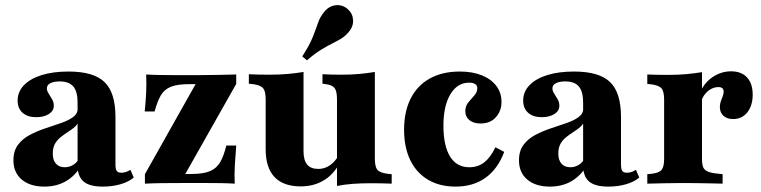

<svg xmlns="http://www.w3.org/2000/svg" viewBox="-20 -704 2917 736"><path d="M277.4 -209.7V-311.3Q277.4 -353.2 260.9 -372.6Q244.4 -391.9 208.9 -391.9Q186.3 -391.9 173 -385.1Q159.7 -378.2 159.7 -365.3Q159.7 -355.6 166.5 -345.2Q173.4 -334.7 179.8 -323.4Q186.3 -312.1 186.3 -298.4Q186.3 -279 167.3 -266.9Q148.4 -254.8 118.5 -254.8Q85.5 -254.8 66.5 -271.8Q47.6 -288.7 47.6 -318.5Q47.6 -352.4 71.8 -377.4Q96 -402.4 139.5 -416.1Q183.1 -429.8 242.7 -429.8Q338.7 -429.8 380.6 -389.5Q422.6 -349.2 422.6 -255.6V-209.7ZM150 11.3Q95.2 11.3 63.3 -15.7Q31.5 -42.7 31.5 -89.5Q31.5 -125.8 49.2 -149.2Q66.9 -172.6 94.8 -187.1Q122.6 -201.6 154 -212.1Q185.5 -222.6 213.7 -232.3Q241.9 -241.9 260.1 -255.2Q278.2 -268.5 278.2 -289.5L282.3 -242.7Q278.2 -227.4 266.5 -217.3Q254.8 -207.3 240.7 -198.4Q226.6 -189.5 212.9 -178.6Q199.2 -167.7 190.7 -152.8Q182.3 -137.9 182.3 -115.3Q182.3 -90.3 194.4 -76.6Q206.5 -62.9 228.2 -62.9Q245.2 -62.9 259.7 -71.4Q274.2 -79.8 284.7 -98.4L286.3 -60.5Q261.3 -24.2 227.4 -6.5Q193.5 11.3 150 11.3ZM422.6 -74.2Q422.6 -55.6 427.4 -48.8Q432.3 -41.9 445.2 -41.9Q454.8 -41.9 463.3 -44.8Q471.8 -47.6 479.8 -53.2L492.7 -23.4Q472.6 -6.5 441.5 2.4Q410.5 11.3 374.2 11.3Q323.4 11.3 300.4 -8.1Q277.4 -27.4 277.4 -70.2V-209.7H422.6Z M535.5 0V-36.3L729.8 -381.5H706.5Q660.5 -381.5 635.1 -371.4Q609.7 -361.3 596.4 -338.3Q583.1 -315.3 572.6 -276.6H534.7Q538.7 -314.5 540.3 -349.6Q541.9 -384.7 540.3 -418.5Q566.1 -416.9 591.9 -416.5Q617.7 -416.1 643.5 -416.1H706.5H746.8Q781.5 -416.1 816.9 -416.9Q852.4 -417.7 885.5 -418.5V-382.3L690.3 -37.1H712.9Q759.7 -37.1 785.1 -48Q810.5 -58.9 824.2 -82.7Q837.9 -106.5 847.6 -146H885.5Q882.3 -107.3 880.2 -71Q878.2 -34.7 879.8 0Q854 -1.6 828.2 -2Q802.4 -2.4 777.4 -2.4H712.9H673.4Q638.7 -2.4 603.2 -2Q567.7 -1.6 535.5 0Z M1143.5 -419.4V-209.7H998.4V-322.6Q998.4 -354 988.7 -365.7Q979 -377.4 950 -381.5L933.9 -383.1V-419.4Q954.8 -418.5 972.2 -418.1Q989.5 -417.7 1012.9 -417.7Q1052.4 -417.7 1083.9 -420.6Q1115.3 -423.4 1143.5 -428.2ZM1143.5 -209.7V-124.2Q1143.5 -90.3 1157.3 -73.4Q1171 -56.5 1200 -56.5Q1229.8 -56.5 1253.6 -77.4Q1277.4 -98.4 1296.8 -145.2L1307.3 -133.9Q1279 -55.6 1235.9 -22.6Q1192.7 10.5 1133.1 10.5Q1066.1 10.5 1032.3 -25.4Q998.4 -61.3 998.4 -131.5V-209.7ZM1271.8 0V-209.7H1416.9V-96.8Q1416.9 -65.3 1426.2 -53.6Q1435.5 -41.9 1465.3 -37.9L1481.5 -36.3V0Q1460.5 -0.8 1443.1 -1.2Q1425.8 -1.6 1401.6 -1.6Q1362.9 -1.6 1331.5 0.8Q1300 3.2 1271.8 8.9ZM1416.9 -419.4V-209.7H1271.8V-322.6Q1271.8 -354 1262.9 -366.1Q1254 -378.2 1228.2 -381.5L1216.1 -383.1V-419.4Q1236.3 -418.5 1253.2 -418.1Q1270.2 -417.7 1291.1 -417.7Q1327.4 -417.7 1358.1 -420.6Q1388.7 -423.4 1416.9 -428.2ZM1156.5 -472.6 1138.7 -487.9Q1166.9 -531.5 1179 -562.1Q1191.1 -592.7 1198.8 -615.7Q1206.5 -638.7 1222.6 -658.1Q1240.3 -680.6 1266.5 -683.9Q1292.7 -687.1 1313.7 -668.5Q1332.3 -651.6 1333.5 -627Q1334.7 -602.4 1316.9 -581.5Q1303.2 -565.3 1287.9 -556Q1272.6 -546.8 1253.2 -537.1Q1233.9 -527.4 1210.1 -512.9Q1186.3 -498.4 1156.5 -472.6Z M1726.6 11.3Q1665.3 11.3 1621 -14.9Q1576.6 -41.1 1552.8 -89.9Q1529 -138.7 1529 -206.5Q1529 -276.6 1554.4 -326.6Q1579.8 -376.6 1627.8 -403.2Q1675.8 -429.8 1742.7 -429.8Q1791.1 -429.8 1827 -415.3Q1862.9 -400.8 1882.7 -374.6Q1902.4 -348.4 1902.4 -312.9Q1902.4 -279 1881 -254.8Q1859.7 -230.6 1821.8 -230.6Q1795.2 -230.6 1779.4 -243.5Q1763.7 -256.5 1763.7 -277.4Q1763.7 -297.6 1775.4 -311.7Q1787.1 -325.8 1798.4 -338.3Q1809.7 -350.8 1809.7 -366.1Q1809.7 -376.6 1801.2 -381.9Q1792.7 -387.1 1778.2 -387.1Q1733.1 -387.1 1706.5 -342.7Q1679.8 -298.4 1679.8 -222.6Q1679.8 -145.2 1705.2 -104Q1730.6 -62.9 1779 -62.9Q1812.9 -62.9 1837.1 -82.3Q1861.3 -101.6 1879 -139.5L1912.9 -121.8Q1887.9 -55.6 1840.7 -22.2Q1793.5 11.3 1726.6 11.3Z M2215.3 -209.7V-311.3Q2215.3 -353.2 2198.8 -372.6Q2182.3 -391.9 2146.8 -391.9Q2124.2 -391.9 2110.9 -385.1Q2097.6 -378.2 2097.6 -365.3Q2097.6 -355.6 2104.4 -345.2Q2111.3 -334.7 2117.7 -323.4Q2124.2 -312.1 2124.2 -298.4Q2124.2 -279 2105.2 -266.9Q2086.3 -254.8 2056.5 -254.8Q2023.4 -254.8 2004.4 -271.8Q1985.5 -288.7 1985.5 -318.5Q1985.5 -352.4 2009.7 -377.4Q2033.9 -402.4 2077.4 -416.1Q2121 -429.8 2180.6 -429.8Q2276.6 -429.8 2318.5 -389.5Q2360.5 -349.2 2360.5 -255.6V-209.7ZM2087.9 11.3Q2033.1 11.3 2001.2 -15.7Q1969.4 -42.7 1969.4 -89.5Q1969.4 -125.8 1987.1 -149.2Q2004.8 -172.6 2032.7 -187.1Q2060.5 -201.6 2091.9 -212.1Q2123.4 -222.6 2151.6 -232.3Q2179.8 -241.9 2198 -255.2Q2216.1 -268.5 2216.1 -289.5L2220.2 -242.7Q2216.1 -227.4 2204.4 -217.3Q2192.7 -207.3 2178.6 -198.4Q2164.5 -189.5 2150.8 -178.6Q2137.1 -167.7 2128.6 -152.8Q2120.2 -137.9 2120.2 -115.3Q2120.2 -90.3 2132.3 -76.6Q2144.4 -62.9 2166.1 -62.9Q2183.1 -62.9 2197.6 -71.4Q2212.1 -79.8 2222.6 -98.4L2224.2 -60.5Q2199.2 -24.2 2165.3 -6.5Q2131.5 11.3 2087.9 11.3ZM2360.5 -74.2Q2360.5 -55.6 2365.3 -48.8Q2370.2 -41.9 2383.1 -41.9Q2392.7 -41.9 2401.2 -44.8Q2409.7 -47.6 2417.7 -53.2L2430.6 -23.4Q2410.5 -6.5 2379.4 2.4Q2348.4 11.3 2312.1 11.3Q2261.3 11.3 2238.3 -8.1Q2215.3 -27.4 2215.3 -70.2V-209.7H2360.5Z M2598.4 -2.4Q2562.1 -2.4 2529.8 -1.6Q2497.6 -0.8 2461.3 0V-36.3L2477.4 -37.9Q2506.5 -41.1 2516.1 -52.8Q2525.8 -64.5 2525.8 -94.4V-209.7H2671V-94.4Q2671 -74.2 2675.4 -63.3Q2679.8 -52.4 2692.3 -46.8Q2704.8 -41.1 2728.2 -38.7L2750 -36.3V0Q2723.4 -0.8 2698.8 -1.2Q2674.2 -1.6 2649.6 -2Q2625 -2.4 2598.4 -2.4ZM2525.8 -209.7V-321.8Q2525.8 -353.2 2516.1 -364.9Q2506.5 -376.6 2477.4 -380.6L2461.3 -382.3V-418.5Q2481.5 -417.7 2499.2 -417.3Q2516.9 -416.9 2540.3 -416.9Q2579 -416.9 2610.5 -419.8Q2641.9 -422.6 2671 -427.4V-418.5V-209.7ZM2790.3 -247.6Q2766.9 -247.6 2753.2 -260.1Q2739.5 -272.6 2739.5 -293.5Q2739.5 -305.6 2743.1 -315.7Q2746.8 -325.8 2750.4 -335.1Q2754 -344.4 2754 -352.4Q2754 -370.2 2733.9 -370.2Q2720.2 -370.2 2707.3 -363.7Q2694.4 -357.3 2683.9 -344.8Q2673.4 -332.3 2667.7 -315.3L2666.9 -356.5Q2683.9 -391.1 2715.3 -410.9Q2746.8 -430.6 2782.3 -430.6Q2821.8 -430.6 2843.5 -407.3Q2865.3 -383.9 2865.3 -341.1Q2865.3 -299.2 2844.8 -273.4Q2824.2 -247.6 2790.3 -247.6Z"/></svg>

Font: Playfair 9pt Black
Style: Regular
Weight: 900
Designer: Claus Eggers Sørensen
Foundry: Claus Eggers Sørensen
Version: Version 2.203